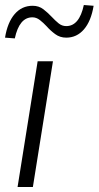

<svg xmlns="http://www.w3.org/2000/svg" viewBox="-27 -745 393 765"><path d="M43 0 123 -501H184L104 0ZM32 -592 -7 -595Q3 -656 31.5 -689Q60 -722 103 -722Q128 -722 146 -708Q164 -694 179 -678Q193 -663 206.5 -652Q220 -641 237 -641Q289 -641 307 -725L346 -722Q336 -661 307.5 -628Q279 -595 237 -595Q212 -595 193 -609Q174 -623 159 -640Q146 -654 132 -665Q118 -676 102 -676Q50 -676 32 -592Z"/></svg>

Font: Mulish Light
Style: Italic
Weight: 300
Italic angle: -9°
Designer: Vernon Adams
Foundry: Vernon Adams
Version: Version 3.603; ttfautohint (v1.8.3)